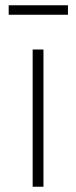

<svg xmlns="http://www.w3.org/2000/svg" viewBox="-20 -709 290 729"><path d="M238 -689V-653H13V-689ZM145 -521V0H104V-521Z"/></svg>

Font: Montserrat Ultra Light
Style: Regular
Weight: 200
Designer: Julieta Ulanovsky
Foundry: Julieta Ulanovsky
Version: Version 3.100;PS 003.100;hotconv 1.0.88;makeotf.lib2.5.64775